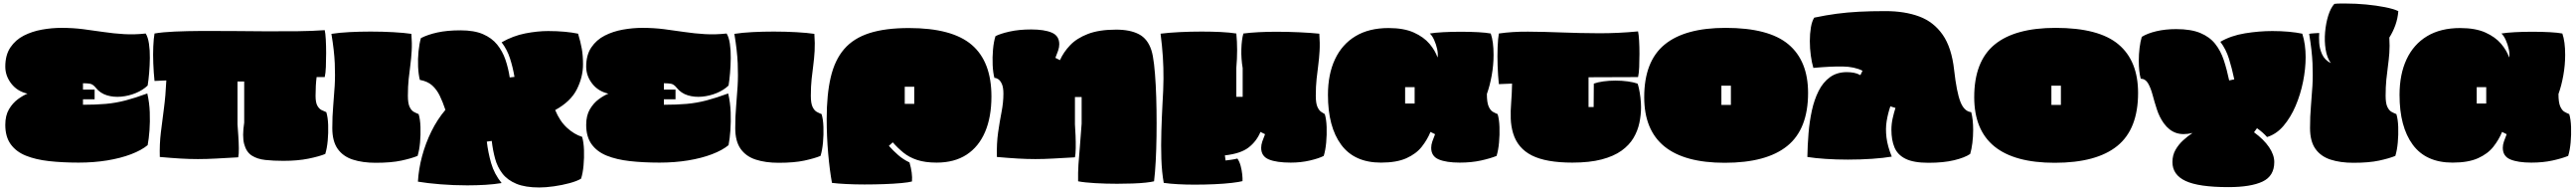

<svg xmlns="http://www.w3.org/2000/svg" viewBox="-20 -888 14621 1083"><path d="M426 34Q334 34 258 25.5Q182 17 126.5 -5.5Q71 -28 40.5 -70.5Q10 -113 10 -180Q10 -233 31 -268.5Q52 -304 81.5 -325.5Q111 -347 136 -357Q78 -370 44 -414Q10 -458 10 -510Q10 -576 39 -619Q68 -662 115 -686Q162 -710 218 -720Q274 -730 329 -730Q394 -730 452.5 -722.5Q511 -715 568 -706.5Q625 -698 684 -694.5Q743 -691 807 -698Q820 -677 825.5 -640Q831 -603 830.5 -559.5Q830 -516 826.5 -474.5Q823 -433 818 -403Q791 -377 751 -360.5Q711 -344 668 -340Q625 -336 587 -347.5Q549 -359 524 -390Q508 -410 492 -413Q476 -416 451 -416V-380H517V-325H451V-294Q524 -294 580.5 -299Q637 -304 692.5 -318.5Q748 -333 816 -358Q828 -306 830 -252Q832 -198 828.5 -149.5Q825 -101 818 -65Q783 -36 724 -13.5Q665 9 589 21.5Q513 34 426 34Z M1588 24Q1532 24 1486 19Q1440 14 1409 -6Q1378 -26 1366 -70.5Q1354 -115 1366 -193V-426H1328V-183Q1330 -156 1332.5 -119Q1335 -82 1335.5 -48Q1336 -14 1332 4Q1260 8 1206.5 11Q1153 14 1103 14Q1055 14 1004.5 11Q954 8 887 2Q885 -71 893 -137Q901 -203 910.5 -274Q920 -345 924 -432L857 -429Q852 -477 850 -528.5Q848 -580 850 -625Q852 -670 857 -698Q902 -706 971.5 -709Q1041 -712 1126 -712.5Q1211 -713 1304 -712Q1397 -711 1490.5 -710.5Q1584 -710 1669 -711Q1754 -712 1823 -717Q1827 -700 1829 -664.5Q1831 -629 1831 -587.5Q1831 -546 1829.5 -509Q1828 -472 1823 -451H1777Q1771 -405 1771 -345Q1771 -307 1781 -289Q1791 -271 1805 -264Q1819 -257 1832 -252Q1841 -223 1842.5 -179Q1844 -135 1840 -91Q1836 -47 1826 -15Q1792 -1 1731 11.5Q1670 24 1588 24Z M2112 35Q2038 35 1982.5 17Q1927 -1 1896.5 -44Q1866 -87 1866 -162Q1866 -229 1871 -285.5Q1876 -342 1879.5 -400.5Q1883 -459 1880 -529.5Q1877 -600 1861 -696Q1905 -703 1964 -706Q2023 -709 2084 -709Q2151 -709 2213 -705.5Q2275 -702 2315 -696Q2319 -641 2316.5 -599Q2314 -557 2309 -519Q2304 -481 2299.5 -440Q2295 -399 2295 -345Q2295 -302 2305 -281.5Q2315 -261 2329 -253.5Q2343 -246 2356 -241Q2365 -212 2366.5 -168Q2368 -124 2364 -80Q2360 -36 2350 -4Q2316 10 2258.5 22.5Q2201 35 2112 35Z M3041 175Q2961 175 2910.5 154Q2860 133 2831.5 96Q2803 59 2790 11.5Q2777 -36 2771 -89L2743 -85Q2750 -24 2767.5 37Q2785 98 2827 150Q2785 157 2735 160Q2685 163 2632 163Q2554 163 2479.5 157Q2405 151 2352 142Q2356 71 2375.5 -2Q2395 -75 2428.5 -143Q2462 -211 2508 -265Q2493 -310 2476 -345Q2459 -380 2433 -403.5Q2407 -427 2363 -435Q2355 -466 2353 -510Q2351 -554 2355.5 -597.5Q2360 -641 2369 -672Q2408 -692 2463 -704Q2518 -716 2594 -716Q2671 -716 2721 -694.5Q2771 -673 2801.5 -635.5Q2832 -598 2848.5 -550Q2865 -502 2873 -449L2900 -452Q2891 -506 2874.5 -557Q2858 -608 2827 -648Q2892 -685 2961 -698.5Q3030 -712 3091 -712Q3141 -712 3184.5 -708Q3228 -704 3261 -697Q3275 -651 3282 -612Q3289 -573 3289 -523Q3289 -451 3254 -381.5Q3219 -312 3131 -264Q3157 -201 3198 -163.5Q3239 -126 3284 -112Q3293 -81 3294.5 -37.5Q3296 6 3292 50Q3288 94 3278 125Q3255 139 3212.5 150.5Q3170 162 3123.5 168.5Q3077 175 3041 175Z M3723 34Q3631 34 3555 25.5Q3479 17 3423.5 -5.5Q3368 -28 3337.5 -70.5Q3307 -113 3307 -180Q3307 -233 3328 -268.5Q3349 -304 3378.5 -325.5Q3408 -347 3433 -357Q3375 -370 3341 -414Q3307 -458 3307 -510Q3307 -576 3336 -619Q3365 -662 3412 -686Q3459 -710 3515 -720Q3571 -730 3626 -730Q3691 -730 3749.5 -722.5Q3808 -715 3865 -706.5Q3922 -698 3981 -694.5Q4040 -691 4104 -698Q4117 -677 4122.5 -640Q4128 -603 4127.5 -559.5Q4127 -516 4123.5 -474.5Q4120 -433 4115 -403Q4088 -377 4048 -360.5Q4008 -344 3965 -340Q3922 -336 3884 -347.5Q3846 -359 3821 -390Q3805 -410 3789 -413Q3773 -416 3748 -416V-380H3814V-325H3748V-294Q3821 -294 3877.5 -299Q3934 -304 3989.5 -318.5Q4045 -333 4113 -358Q4125 -306 4127 -252Q4129 -198 4125.5 -149.5Q4122 -101 4115 -65Q4080 -36 4021 -13.5Q3962 9 3886 21.5Q3810 34 3723 34Z M4399 35Q4325 35 4269.5 17Q4214 -1 4183.5 -44Q4153 -87 4153 -162Q4153 -229 4158 -285.5Q4163 -342 4166.5 -400.5Q4170 -459 4167 -529.5Q4164 -600 4148 -696Q4192 -703 4251 -706Q4310 -709 4371 -709Q4438 -709 4500 -705.5Q4562 -702 4602 -696Q4606 -641 4603.5 -599Q4601 -557 4596 -519Q4591 -481 4586.5 -440Q4582 -399 4582 -345Q4582 -302 4592 -281.5Q4602 -261 4616 -253.5Q4630 -246 4643 -241Q4652 -212 4653.5 -168Q4655 -124 4651 -80Q4647 -36 4637 -4Q4603 10 4545.5 22.5Q4488 35 4399 35Z M4702 149Q4689 79 4680.5 -17.5Q4672 -114 4672 -214Q4672 -352 4695 -450Q4718 -548 4771 -609.5Q4824 -671 4914 -700Q5004 -729 5139 -729Q5384 -729 5495.5 -633.5Q5607 -538 5607 -341Q5607 -224 5571 -140Q5535 -56 5466 -11Q5397 34 5296 34Q5231 34 5185.5 19Q5140 4 5107.5 -22.5Q5075 -49 5047 -81L5025 -61Q5050 -33 5078 -8.5Q5106 16 5142 33Q5160 95 5156 141Q5139 146 5096.5 150Q5054 154 4999 156Q4944 158 4887 158Q4832 158 4782.5 155.5Q4733 153 4702 149ZM5115 -299H5169V-396H5115Z M6099 140Q6098 90 6101 44Q6104 -2 6109 -56.5Q6114 -111 6119 -187V-338H6081V-183Q6083 -156 6084.5 -119Q6086 -82 6085.5 -48Q6085 -14 6081 4Q6010 8 5957 11Q5904 14 5856.5 14Q5809 14 5757.5 11Q5706 8 5638 2Q5636 -75 5645 -137.5Q5654 -200 5664.5 -253.5Q5675 -307 5675 -357Q5675 -393 5666 -412.5Q5657 -432 5645 -439.5Q5633 -447 5624 -446Q5616 -476 5614 -519.5Q5612 -563 5616 -607.5Q5620 -652 5630 -683Q5657 -697 5710 -709Q5763 -721 5833 -721Q5907 -721 5949.5 -703Q5992 -685 5992 -637Q5992 -620 5985.5 -601Q5979 -582 5970 -560L5996 -547Q6016 -592 6053.5 -631.5Q6091 -671 6154.5 -695.5Q6218 -720 6315 -720Q6394 -720 6444 -694Q6494 -668 6515 -603Q6524 -575 6530 -523.5Q6536 -472 6539.5 -405Q6543 -338 6544 -263.5Q6545 -189 6544 -115Q6543 -41 6539.5 25Q6536 91 6530 140Q6515 144 6483 147.5Q6451 151 6408.5 152.5Q6366 154 6320 154Q6256 154 6195.5 150.5Q6135 147 6099 140Z M6585 149Q6574 88 6571.5 12.5Q6569 -63 6571.5 -144Q6574 -225 6578 -301Q6583 -378 6583.5 -441Q6584 -504 6580 -565.5Q6576 -627 6567 -697Q6614 -703 6676 -706Q6738 -709 6801 -709Q6857 -709 6908.5 -706.5Q6960 -704 6997 -698Q7006 -606 6997 -504V-339H7033V-502Q7024 -555 7025.5 -609Q7027 -663 7037 -698Q7075 -703 7123.5 -705.5Q7172 -708 7224 -708Q7289 -708 7354 -705Q7419 -702 7468 -697Q7472 -642 7469.5 -599.5Q7467 -557 7462 -519Q7457 -481 7452.5 -440Q7448 -399 7448 -345Q7448 -302 7457.5 -281.5Q7467 -261 7479 -253.5Q7491 -246 7499 -241Q7508 -212 7509.5 -168Q7511 -124 7507 -80Q7503 -36 7493 -4Q7466 10 7415 22Q7364 34 7306 34Q7225 34 7181.5 16Q7138 -2 7138 -50Q7138 -67 7144.5 -86Q7151 -105 7160 -127L7134 -140Q7112 -87 7067 -52Q7022 -17 6932 -7L6936 22Q6953 20 6970 17.5Q6987 15 7003 11Q7015 28 7021.5 52.5Q7028 77 7030.5 101Q7033 125 7032 139Q7014 144 6971.5 149Q6929 154 6873.5 156.5Q6818 159 6760 159Q6711 159 6665.5 156.5Q6620 154 6585 149Z M7818 34Q7667 34 7592 -67.5Q7517 -169 7517 -350Q7517 -467 7557 -552Q7597 -637 7673.5 -683Q7750 -729 7861 -729Q7948 -729 8004.5 -703.5Q8061 -678 8093.5 -639.5Q8126 -601 8139 -562Q8143 -581 8137 -609Q8131 -637 8119.5 -662Q8108 -687 8095 -698Q8124 -703 8171 -705.5Q8218 -708 8271 -708Q8324 -708 8370 -705.5Q8416 -703 8441 -698Q8457 -652 8457 -577Q8457 -519 8446.5 -460.5Q8436 -402 8419 -355Q8419 -307 8429 -284.5Q8439 -262 8453 -254Q8467 -246 8480 -241Q8489 -212 8490.5 -168Q8492 -124 8488 -80Q8484 -36 8474 -4Q8440 10 8386 22Q8332 34 8265 34Q8189 34 8146 16Q8103 -2 8103 -50Q8103 -67 8109.5 -86Q8116 -105 8125 -127L8099 -140Q8081 -96 8049.5 -56Q8018 -16 7962.5 9Q7907 34 7818 34ZM7955 -301H8009V-394H7955Z M8904 34Q8755 34 8674.5 -6.5Q8594 -47 8568 -132Q8556 -172 8554.5 -215.5Q8553 -259 8557 -308Q8561 -357 8562 -414L8487 -411Q8482 -459 8480 -515Q8478 -571 8480 -620.5Q8482 -670 8487 -698Q8562 -709 8652 -708.5Q8742 -708 8843 -704Q8944 -700 9053.5 -699.5Q9163 -699 9277 -710Q9281 -692 9283 -657.5Q9285 -623 9285 -583.5Q9285 -544 9283.5 -508Q9282 -472 9277 -451L8996 -450V-281H9025L9026 -414Q9048 -422 9080.5 -426.5Q9113 -431 9149 -431Q9185 -431 9218 -426.5Q9251 -422 9274 -414Q9277 -409 9282 -386.5Q9287 -364 9290.5 -335Q9294 -306 9294 -280Q9294 -236 9284.5 -191Q9275 -146 9251 -105.5Q9227 -65 9183 -33.5Q9139 -2 9070.5 16Q9002 34 8904 34Z M9769 35Q9312 35 9312 -337Q9312 -540 9427.5 -635Q9543 -730 9774 -730Q10019 -730 10130.5 -636.5Q10242 -543 10242 -361Q10242 -156 10124 -60.5Q10006 35 9769 35ZM9750 -293H9804V-402H9750Z M10925 35Q10841 35 10795.5 12.5Q10750 -10 10732.5 -52Q10715 -94 10715 -152Q10715 -185 10722 -216.5Q10729 -248 10738 -276L10709 -285Q10695 -244 10688 -201Q10681 -158 10687 -108.5Q10693 -59 10717 0Q10671 8 10605 12.5Q10539 17 10468 17Q10403 17 10342 13Q10281 9 10238 2Q10239 -63 10244.5 -131Q10250 -199 10263.5 -261Q10277 -323 10302 -372.5Q10327 -422 10366.5 -450.5Q10406 -479 10462 -479Q10482 -479 10501.5 -475.5Q10521 -472 10539 -462L10551 -487Q10505 -510 10438 -511Q10371 -512 10272 -503Q10263 -533 10257.5 -573Q10252 -613 10252 -655Q10252 -697 10258 -732.5Q10264 -768 10277 -788Q10344 -802 10404 -810Q10464 -818 10530.5 -821.5Q10597 -825 10681 -825Q10791 -825 10873 -794.5Q10955 -764 11006 -691Q11057 -618 11071 -491Q11085 -366 11106.5 -311Q11128 -256 11168 -252Q11179 -211 11179 -151Q11179 -114 11174.5 -77.5Q11170 -41 11162 -15Q11131 6 11071 20.5Q11011 35 10925 35Z M11642 35Q11185 35 11185 -337Q11185 -540 11300.5 -635Q11416 -730 11647 -730Q11892 -730 12003.5 -636.5Q12115 -543 12115 -361Q12115 -156 11997 -60.5Q11879 35 11642 35ZM11623 -293H11677V-402H11623Z M12627 173Q12459 173 12384.5 138Q12310 103 12310 31Q12310 -8 12327.5 -38.5Q12345 -69 12371.5 -93Q12398 -117 12424 -134Q12370 -121 12330.5 -134.5Q12291 -148 12261 -189Q12236 -224 12222 -267Q12208 -310 12197.5 -349.5Q12187 -389 12172 -415Q12157 -441 12130 -442Q12119 -483 12119 -543Q12119 -580 12123.5 -616.5Q12128 -653 12136 -679Q12168 -699 12219 -711Q12270 -723 12331 -723Q12415 -723 12468 -701Q12521 -679 12552.5 -639.5Q12584 -600 12601.5 -547Q12619 -494 12632 -432L12661 -438Q12648 -500 12631 -554.5Q12614 -609 12582 -651Q12642 -686 12721.5 -699Q12801 -712 12877 -712Q12927 -712 12970.5 -708Q13014 -704 13047 -697Q13057 -666 13061.5 -632.5Q13066 -599 13066 -564Q13066 -498 13051.5 -425.5Q13037 -353 13009 -287.5Q12981 -222 12940.5 -174.5Q12900 -127 12847 -111Q12823 -138 12790 -161L12773 -138Q12829 -97 12858.5 -53.5Q12888 -10 12888 31Q12888 110 12821.5 141.5Q12755 173 12627 173Z M13337 35Q13263 35 13207.5 17Q13152 -1 13121.5 -44Q13091 -87 13091 -162Q13091 -229 13096 -285.5Q13101 -342 13104.5 -400.5Q13108 -459 13105 -529.5Q13102 -600 13086 -696Q13094 -698 13110.5 -699Q13127 -700 13143 -701Q13141 -679 13143 -645.5Q13145 -612 13159.5 -580Q13174 -548 13209 -530Q13187 -561 13179.5 -608Q13172 -655 13176.5 -706Q13181 -757 13194.5 -800Q13208 -843 13229 -866Q13245 -868 13262 -868Q13279 -868 13296 -868Q13352 -868 13409.5 -862.5Q13467 -857 13515.5 -847.5Q13564 -838 13592 -825Q13589 -784 13575.5 -746Q13562 -708 13541 -675Q13544 -626 13541 -587Q13538 -548 13533 -512Q13528 -476 13524 -436Q13520 -396 13520 -345Q13520 -302 13530 -281.5Q13540 -261 13554 -253.5Q13568 -246 13581 -241Q13590 -212 13591.5 -168Q13593 -124 13589 -80Q13585 -36 13575 -4Q13541 10 13483.5 22.5Q13426 35 13337 35Z M13900 34Q13749 34 13674 -67.5Q13599 -169 13599 -350Q13599 -467 13639 -552Q13679 -637 13755.5 -683Q13832 -729 13943 -729Q14030 -729 14086.5 -703.5Q14143 -678 14175.5 -639.5Q14208 -601 14221 -562Q14225 -581 14219 -609Q14213 -637 14201.5 -662Q14190 -687 14177 -698Q14206 -703 14253 -705.5Q14300 -708 14353 -708Q14406 -708 14452 -705.5Q14498 -703 14523 -698Q14539 -652 14539 -577Q14539 -519 14528.5 -460.5Q14518 -402 14501 -355Q14501 -307 14511 -284.5Q14521 -262 14535 -254Q14549 -246 14562 -241Q14571 -212 14572.5 -168Q14574 -124 14570 -80Q14566 -36 14556 -4Q14522 10 14468 22Q14414 34 14347 34Q14271 34 14228 16Q14185 -2 14185 -50Q14185 -67 14191.5 -86Q14198 -105 14207 -127L14181 -140Q14163 -96 14131.5 -56Q14100 -16 14044.5 9Q13989 34 13900 34ZM14037 -301H14091V-394H14037Z"/></svg>

Font: Oi
Style: Regular
Weight: 400
Designer: Kostas Bartsokas, Mohamad Dakak
Foundry: Foundry5
Version: Version 4.000